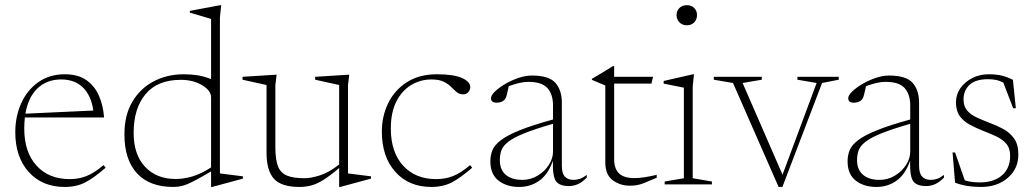

<svg xmlns="http://www.w3.org/2000/svg" viewBox="-20 -730 4096 760"><path d="M236.5 -436Q289 -436 322 -412.8Q355 -389.5 371.8 -350.8Q388.5 -312 392 -265H78.5Q76 -244 76 -221Q76 -128 124.5 -74.5Q173 -21 256 -21Q291 -21 321.5 -32.8Q352 -44.5 390 -76.5L398 -66Q352.5 -26.5 317.8 -8.2Q283 10 236.5 10Q147 10 93.8 -49.2Q40.5 -108.5 40.5 -206.5Q40.5 -269.5 64.2 -321.8Q88 -374 132 -405Q176 -436 236.5 -436ZM222 -415.5Q166 -415.5 129 -380.8Q92 -346 80.5 -280L349.5 -292.5Q341 -351.5 308.5 -383.5Q276 -415.5 222 -415.5Z M941.5 -23 820 10H815.5V-51.5Q770.5 -25 745 -12Q719.5 1 702.2 5.5Q685 10 666.5 10Q571.5 10 522 -44.2Q472.5 -98.5 472.5 -198Q472.5 -274.5 504 -327.5Q535.5 -380.5 588.8 -408.2Q642 -436 707 -436Q737 -436 762 -432Q787 -428 815.5 -417V-655L731.5 -680V-687L851.5 -709.5H855.5L850.5 -660V-43.5L941.5 -32ZM815.5 -344.5Q815.5 -371.5 780 -392.8Q744.5 -414 695.5 -414Q603.5 -414 556.2 -357.5Q509 -301 509 -204Q509 -118 554.2 -69.8Q599.5 -21.5 675.5 -21.5Q708 -21.5 742.8 -32Q777.5 -42.5 815.5 -67.5Z M1070 -146.5Q1070 -99 1080.2 -72.2Q1090.5 -45.5 1115.8 -35Q1141 -24.5 1186 -24.5Q1210.5 -24.5 1246.2 -35.8Q1282 -47 1322.5 -79V-393.5L1227.5 -414.5V-426L1362.5 -434.5L1357.5 -393.5V-43.5L1448.5 -32V-23L1327 10H1322.5V-65Q1284.5 -32.5 1257.5 -16.2Q1230.5 0 1208.8 5Q1187 10 1165 10Q1094 10 1064.5 -22.2Q1035 -54.5 1035 -126.5V-393.5L940 -414.5V-426L1075 -434.5L1070 -393.5Z M1709.5 -436Q1776 -436 1808.8 -421.2Q1841.5 -406.5 1841.5 -385.5Q1841.5 -374.5 1833.8 -365.5Q1826 -356.5 1814.5 -356.5Q1798 -356.5 1787.5 -365.5Q1777 -374.5 1765.8 -386Q1754.5 -397.5 1736.5 -406.5Q1718.5 -415.5 1687.5 -415.5Q1645 -415.5 1608.2 -393.8Q1571.5 -372 1549.2 -328.8Q1527 -285.5 1527 -221Q1527 -128 1575.5 -74.5Q1624 -21 1707 -21Q1742 -21 1772.5 -32.8Q1803 -44.5 1841 -76.5L1849 -66Q1803.5 -26.5 1768.8 -8.2Q1734 10 1687.5 10Q1598 10 1544.8 -49.8Q1491.5 -109.5 1491.5 -209Q1491.5 -270.5 1516.8 -322Q1542 -373.5 1590.8 -404.8Q1639.5 -436 1709.5 -436Z M2232 6.5Q2195 6.5 2181 -12.5Q2167 -31.5 2168.5 -93.5Q2149.5 -39.5 2114.8 -14.8Q2080 10 2035 10Q1985.5 10 1953.2 -15.2Q1921 -40.5 1921 -91.5Q1921 -115 1929.2 -135.5Q1937.5 -156 1962.8 -175.2Q1988 -194.5 2037.5 -214.5Q2087 -234.5 2169 -257V-312.5Q2169 -356.5 2147 -381.2Q2125 -406 2071.5 -406Q2056 -406 2037.2 -402Q2018.5 -398 1994 -389Q1989.5 -368 1986 -354.2Q1982.5 -340.5 1976 -334Q1971 -329 1962.8 -326.2Q1954.5 -323.5 1946 -323.5Q1923.5 -323.5 1923.5 -341Q1923.5 -352.5 1939.2 -367.8Q1955 -383 1979.5 -397.5Q2004 -412 2032.2 -421.5Q2060.5 -431 2085 -431Q2153 -431 2178.5 -402Q2204 -373 2204 -323.5V-74.5Q2204 -43.5 2216.2 -30.8Q2228.5 -18 2250 -18Q2262.5 -18 2274.8 -22Q2287 -26 2302.5 -37.5V-27Q2285 -9 2267.8 -1.2Q2250.5 6.5 2232 6.5ZM1958.5 -96Q1958.5 -58 1982.2 -38Q2006 -18 2047.5 -18Q2080.5 -18 2108.2 -34.8Q2136 -51.5 2152.5 -77.2Q2169 -103 2169 -129.5V-240Q2098 -219.5 2055.8 -202.5Q2013.5 -185.5 1992.5 -169.2Q1971.5 -153 1965 -135.5Q1958.5 -118 1958.5 -96Z M2411 -100Q2411 -63 2430 -44Q2449 -25 2491.5 -25Q2525 -25 2579.5 -38V-26.5Q2546.5 -12 2528.8 -5.2Q2511 1.5 2499.2 3.2Q2487.5 5 2472 5Q2434.5 5 2405.2 -16.8Q2376 -38.5 2376 -87V-391.5L2323 -414V-418Q2343.5 -430 2366.5 -443.8Q2389.5 -457.5 2406.5 -468.5H2411V-426H2565L2558.5 -399H2411Z M2698.5 -630Q2680.5 -630 2669.2 -641.8Q2658 -653.5 2658 -670.5Q2658 -687 2669.2 -698.2Q2680.5 -709.5 2698.5 -709.5Q2717.5 -709.5 2728.2 -698.2Q2739 -687 2739 -670.5Q2739 -653.5 2728.2 -641.8Q2717.5 -630 2698.5 -630ZM2727 -436 2722 -388.5V-24.5L2798 -11.5V0H2611V-11.5L2687 -24.5V-383Q2679 -384.5 2654.5 -389.5Q2630 -394.5 2607 -399V-409.5L2723 -436Z M3234 -401.5 3077 10H3062L2881.5 -401.5L2805.5 -414.5V-426H2995.5V-414.5L2919.5 -401.5L3077.5 -38.5L3212.5 -401.5L3136.5 -414.5V-426H3300V-414.5Z M3646 6.5Q3609 6.5 3595 -12.5Q3581 -31.5 3582.5 -93.5Q3563.5 -39.5 3528.8 -14.8Q3494 10 3449 10Q3399.5 10 3367.2 -15.2Q3335 -40.5 3335 -91.5Q3335 -115 3343.2 -135.5Q3351.5 -156 3376.8 -175.2Q3402 -194.5 3451.5 -214.5Q3501 -234.5 3583 -257V-312.5Q3583 -356.5 3561 -381.2Q3539 -406 3485.5 -406Q3470 -406 3451.2 -402Q3432.5 -398 3408 -389Q3403.5 -368 3400 -354.2Q3396.5 -340.5 3390 -334Q3385 -329 3376.8 -326.2Q3368.5 -323.5 3360 -323.5Q3337.5 -323.5 3337.5 -341Q3337.5 -352.5 3353.2 -367.8Q3369 -383 3393.5 -397.5Q3418 -412 3446.2 -421.5Q3474.5 -431 3499 -431Q3567 -431 3592.5 -402Q3618 -373 3618 -323.5V-74.5Q3618 -43.5 3630.2 -30.8Q3642.5 -18 3664 -18Q3676.5 -18 3688.8 -22Q3701 -26 3716.5 -37.5V-27Q3699 -9 3681.8 -1.2Q3664.5 6.5 3646 6.5ZM3372.5 -96Q3372.5 -58 3396.2 -38Q3420 -18 3461.5 -18Q3494.5 -18 3522.2 -34.8Q3550 -51.5 3566.5 -77.2Q3583 -103 3583 -129.5V-240Q3512 -219.5 3469.8 -202.5Q3427.5 -185.5 3406.5 -169.2Q3385.5 -153 3379 -135.5Q3372.5 -118 3372.5 -96Z M3893 -436Q3923.5 -436 3945.2 -430.8Q3967 -425.5 3989.5 -414L4001 -301.5H3990.5L3951.5 -403Q3936 -411 3921.5 -413.8Q3907 -416.5 3891 -416.5Q3841.5 -416.5 3817.8 -394.2Q3794 -372 3794 -336.5Q3794 -309 3808.5 -292.2Q3823 -275.5 3846.8 -264.8Q3870.5 -254 3897.5 -243.5Q3925 -233.5 3951 -219.5Q3977 -205.5 3994 -182Q4011 -158.5 4011 -118.5Q4011 -61.5 3969 -25.8Q3927 10 3864 10Q3803 10 3760.5 -7L3750.5 -126.5H3760.5L3799 -16Q3824.5 -8 3858.5 -8Q3914.5 -8 3946.5 -36.2Q3978.5 -64.5 3978.5 -112.5Q3978.5 -143.5 3963 -161.2Q3947.5 -179 3922.8 -190.5Q3898 -202 3870.5 -212.5Q3843 -223.5 3818.8 -236.5Q3794.5 -249.5 3779.2 -270.2Q3764 -291 3764 -325Q3764 -355.5 3781.5 -380.8Q3799 -406 3828.5 -421Q3858 -436 3893 -436Z"/></svg>

Font: Newsreader Text ExtraLight
Style: Regular
Weight: 275
Designer: Hugues Gentile
Foundry: Production Type
Version: Version 1.001